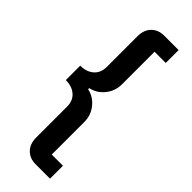

<svg xmlns="http://www.w3.org/2000/svg" viewBox="-293 -785 948 948"><g transform="rotate(45 181.0 -311.0)"><path d="M208 138.2Q167.5 138.2 142.3 112.5Q117.2 86.9 117.2 43V-171.9Q117.2 -214.4 90.3 -237.8Q63.5 -261.2 20 -261.2V-361.8Q63.5 -361.8 90.3 -385.3Q117.2 -408.7 117.2 -451.2V-665Q117.2 -708.5 142.3 -734.1Q167.5 -759.8 208 -759.8H309.1V-669.9H231V-442.9Q231 -395.5 201.9 -359.6Q172.9 -323.7 129.9 -314.9V-307.1Q172.9 -298.3 201.9 -262.5Q231 -226.6 231 -179.2V47.9H309.1V138.2Z"/></g></svg>

Font: Anuphan SemiBold
Style: Bold
Weight: 600
Designer: Mike Abbink, Paul van der Laan, Pieter van Rosmalen, Mint Tantisuwanna
Foundry: Bold Monday; Cadson Demak
Version: Version 3.002;hotconv 1.0.109;makeotfexe 2.5.65596